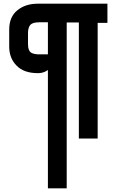

<svg xmlns="http://www.w3.org/2000/svg" viewBox="-20 -752 617 1042"><path d="M30 -499V-592Q30 -660 74 -696Q118 -732 186 -732H563V-628H510V0H408V-630H342V270H240V-372L232 -367Q212 -355 186 -355Q109 -355 70 -396Q30 -436 30 -499ZM132 -511Q132 -476 151 -465Q167 -457 192 -457H240V-631H192Q156 -631 144 -616Q132 -602 132 -572Z"/></svg>

Font: Mina
Style: Bold
Weight: 700
Version: Version 1.000